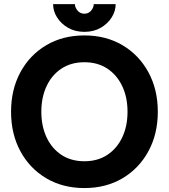

<svg xmlns="http://www.w3.org/2000/svg" viewBox="-20 -909 828 941"><path d="M34.2 -361.3Q34.2 -470.2 79.8 -554.7Q125.5 -639.2 206.5 -687.3Q287.6 -735.4 393.6 -735.4Q499.5 -735.4 580.6 -687.3Q661.6 -639.2 707.5 -554.7Q753.4 -470.2 753.4 -361.3Q753.4 -252.4 707.5 -168Q661.6 -83.5 580.6 -35.4Q499.5 12.7 393.6 12.7Q287.6 12.7 206.5 -35.4Q125.5 -83.5 79.8 -168Q34.2 -252.4 34.2 -361.3ZM182.6 -361.3Q182.6 -290.5 208.3 -235.8Q233.9 -181.2 281.2 -149.9Q328.6 -118.7 393.6 -118.7Q458.5 -118.7 505.9 -149.9Q553.2 -181.2 579.1 -235.8Q605 -290.5 605 -361.3Q605 -432.1 579.1 -486.8Q553.2 -541.5 505.9 -572.8Q458.5 -604 393.6 -604Q328.6 -604 281.2 -572.8Q233.9 -541.5 208.3 -486.8Q182.6 -432.1 182.6 -361.3ZM393.6 -752.9Q348.1 -752.9 313.7 -772.7Q279.3 -792.5 259.8 -823.5Q240.2 -854.5 240.2 -888.7H347.2Q347.2 -872.6 360.1 -857.2Q373 -841.8 393.6 -841.8Q414.1 -841.8 426.8 -857.2Q439.5 -872.6 439.5 -888.7H546.9Q546.9 -854.5 527.3 -823.5Q507.8 -792.5 473.4 -772.7Q439 -752.9 393.6 -752.9Z"/></svg>

Font: Giphurs
Style: Bold
Weight: 700
Version: Version 0.920; ttfautohint (v1.8.4.7-5d5b)